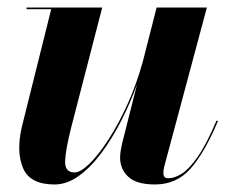

<svg xmlns="http://www.w3.org/2000/svg" viewBox="-20 -480 618 510"><path d="M251.5 -460 169.5 -143Q154.5 -84 153 -53Q151.5 -22 178 -22Q194 -22 217.8 -45.2Q241.5 -68.5 268 -109.2Q294.5 -150 318.8 -203.5Q343 -257 359.5 -317L396 -460H529.5L416 -36.5Q414 -28.5 414 -20Q414 -6.5 427 -6.5Q443.5 -6.5 463 -18.8Q482.5 -31 505.5 -64Q528.5 -97 555 -159.5L559 -158.5Q524 -75.5 486.8 -32.8Q449.5 10 391.5 10Q343 10 321 -10.2Q299 -30.5 299 -61.5Q299 -69 300.5 -79Q302 -89 304 -97.5L344 -256Q327 -208.5 303 -161.2Q279 -114 250.5 -75.2Q222 -36.5 190 -13.2Q158 10 125 10Q60 10 41.5 -32.8Q23 -75.5 37.5 -141L116 -455.5H50.5V-460Z"/></svg>

Font: Bodoni* 36pt
Style: Bold Italic
Weight: 700
Italic angle: -13°
Version: Version 2.3